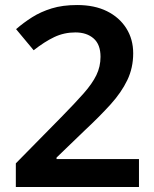

<svg xmlns="http://www.w3.org/2000/svg" viewBox="-20 -744 612 764"><path d="M533 0H43V-94L224 -278Q278 -333 312.5 -372Q347 -411 363.5 -445Q380 -479 380 -518Q380 -567 352.5 -591Q325 -615 280 -615Q235 -615 196 -596.5Q157 -578 114 -544L44 -628Q74 -654 108 -675.5Q142 -697 185.5 -710.5Q229 -724 287 -724Q356 -724 405.5 -699.5Q455 -675 482.5 -631.5Q510 -588 510 -532Q510 -474 486.5 -425Q463 -376 419.5 -328Q376 -280 316 -224L205 -117V-111H533Z"/></svg>

Font: Noto Sans Javanese SemiBold
Style: Regular
Weight: 600
Version: Version 2.004